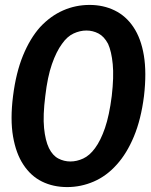

<svg xmlns="http://www.w3.org/2000/svg" viewBox="-20 -752 614 780"><path d="M565 -362Q553 -267 524 -197.5Q495 -128 454 -83Q413 -37 361 -14.5Q309 8 253 8Q196 8 150.5 -14.5Q105 -37 75 -83Q45 -128 33 -197.5Q21 -267 33 -362Q45 -457 73.5 -526.5Q102 -596 143 -642Q185 -687 236 -709.5Q287 -732 344 -732Q400 -732 446 -709.5Q492 -687 522 -642Q553 -596 564.5 -526.5Q576 -457 565 -362ZM434 -362Q443 -440 438 -491.5Q433 -543 419 -574Q403 -604 380 -616Q357 -628 331 -628Q305 -628 279 -616Q253 -604 232 -574Q209 -543 191 -491.5Q173 -440 164 -362Q154 -283 159 -232Q164 -181 179 -150Q194 -120 217 -108Q240 -96 266 -96Q292 -96 318 -108Q344 -120 366 -150Q389 -181 406.5 -232Q424 -283 434 -362Z"/></svg>

Font: Aleo
Style: Bold Italic
Weight: 700
Italic angle: -7°
Version: Version 2.001;gftools[0.9.29]